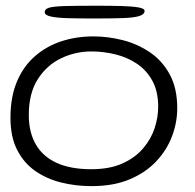

<svg xmlns="http://www.w3.org/2000/svg" viewBox="-20 -625 681 670"><path d="M299.5 24.5Q244 24.5 193 11.8Q142 -1 102.2 -29Q62.5 -57 39.5 -102.5Q16.5 -148 16.5 -214Q16.5 -286.5 39 -340Q61.5 -393.5 101.5 -428.5Q141.5 -463.5 193.8 -480.8Q246 -498 305.5 -498Q357 -498 408.8 -484.8Q460.5 -471.5 503.5 -442.2Q546.5 -413 572.5 -365Q598.5 -317 598.5 -247.5Q598.5 -197.5 580.2 -149.2Q562 -101 525 -61.8Q488 -22.5 432 1Q376 24.5 299.5 24.5ZM298.5 -34.5Q362.5 -34.5 407 -54.5Q451.5 -74.5 479.2 -107Q507 -139.5 519.5 -177.5Q532 -215.5 532 -252.5Q532 -306 511.8 -343Q491.5 -380 458 -402.5Q424.5 -425 383 -435.2Q341.5 -445.5 299 -445.5Q243 -445.5 193 -421.5Q143 -397.5 111.8 -348.5Q80.5 -299.5 80.5 -223.5Q80.5 -163.5 105 -121Q129.5 -78.5 178 -56.5Q226.5 -34.5 298.5 -34.5ZM307.5 -560.5Q257.5 -560.5 218.8 -561.5Q180 -562.5 158 -567.2Q136 -572 136 -582.5Q136 -593 150.2 -597.8Q164.5 -602.5 203.8 -603.8Q243 -605 318.5 -605Q366 -605 403.5 -604Q441 -603 462.8 -599.2Q484.5 -595.5 484.5 -587Q484.5 -574.5 465.2 -568.8Q446 -563 407 -561.8Q368 -560.5 307.5 -560.5Z"/></svg>

Font: Gluten ExtraLight
Style: Regular
Weight: 250
Designer: Tyler Finck
Foundry: Etcetera Type Company
Version: Version 1.300